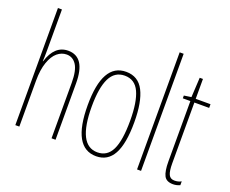

<svg xmlns="http://www.w3.org/2000/svg" viewBox="-122 -960 1402 1171"><g transform="rotate(20 578.5 -375.0)"><path d="M95 -492Q95 -446 93 -424H95Q130 -537 218 -537Q330 -537 330 -366V0H304V-360Q304 -440 280.5 -476Q257 -512 217 -512Q184 -512 156.5 -489Q129 -466 112 -417.5Q95 -369 95 -298V0H69V-760H95Z M596 10Q442 10 442 -266Q442 -537 594 -537Q673 -537 709 -466.5Q745 -396 745 -264Q745 -125 708 -57.5Q671 10 596 10ZM595 -15Q659 -15 688.5 -75.5Q718 -136 718 -265Q718 -386 689 -449Q660 -512 594 -512Q529 -512 498.5 -450Q468 -388 468 -266Q468 -15 595 -15Z M859 0V-760H885V0Z M1140 -25V0Q1118 10 1095 10Q1052 10 1037 -19Q1022 -48 1022 -112V-503H973V-521L1020 -528L1027 -656H1048V-527H1144V-503H1048V-108Q1048 -58 1058.5 -36Q1069 -14 1096 -14Q1122 -14 1140 -25Z"/></g></svg>

Font: Noto Sans Display Thin Cond
Style: Regular
Weight: 250
Width: 3
Designer: Monotype Design team
Foundry: Monotype Imaging Inc.
Version: Version 1.000